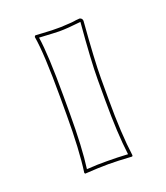

<svg xmlns="http://www.w3.org/2000/svg" viewBox="-91 -499 492 568"><g transform="rotate(-20 155.0 -215.5)"><path d="M89.8 -234.9Q89.8 -374 80.1 -428.2L83 -432.1Q89.8 -432.1 107.4 -430.7Q138.2 -428.7 153.8 -429.2Q158.7 -429.2 163.3 -429.2Q168 -429.2 172.4 -429.7Q176.8 -430.2 180.9 -430.2Q185.1 -430.2 189.9 -430.7Q194.8 -431.2 197.5 -431.2Q200.2 -431.2 205.1 -432.1Q210 -433.1 211.4 -433.1Q212.9 -433.1 217.8 -433.6L223.1 -434.1Q231.4 -432.1 231.9 -423.8Q222.2 -301.3 222.2 -246.1V-180.2Q222.2 -70.8 231.9 0L230 2.9Q184.1 0 155.8 0Q125.5 0 82 2.9L80.1 0Q89.8 -68.4 89.8 -180.2ZM100.1 -234.9V-180.2Q100.1 -72.3 91.3 -7.8Q126.5 -10.3 155.8 -9.8Q186 -9.8 220.7 -7.8Q211.9 -76.7 211.9 -180.2V-246.1Q211.9 -304.2 222.2 -423.8Q180.2 -418.9 153.8 -418.9Q143.6 -418.9 91.3 -421.9Q100.1 -364.3 100.1 -234.9Z"/></g></svg>

Font: Linux Biolinum Outline O
Style: Bold
Weight: 700
Designer: Philipp H. Poll
Foundry: Philipp H. Poll
Version: Version 0.9.2